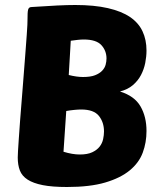

<svg xmlns="http://www.w3.org/2000/svg" viewBox="-20 -738 645 768"><path d="M248 10Q189 10 151 2.5Q113 -5 90.5 -19.5Q68 -34 59.5 -56Q51 -78 51 -108Q51 -117 52 -133.5Q53 -150 55 -180Q57 -210 60.5 -257.5Q64 -305 70 -377Q77 -466 81 -518Q85 -570 87 -598.5Q89 -627 89.5 -638.5Q90 -650 90 -658Q90 -674 90.5 -684Q91 -694 92.5 -699.5Q94 -705 97.5 -707.5Q101 -710 108 -710Q167 -714 208.5 -716Q250 -718 281 -718Q357 -718 411.5 -705.5Q466 -693 500 -670Q534 -647 550 -613Q566 -579 566 -536Q566 -512 561 -486.5Q556 -461 544 -438Q532 -415 511.5 -397.5Q491 -380 460 -372Q518 -354 542 -312.5Q566 -271 566 -214Q566 -168 551 -127.5Q536 -87 499 -56.5Q462 -26 401 -8Q340 10 248 10ZM305 -300Q294 -300 278 -298.5Q262 -297 245 -294L234 -131Q270 -120 299 -120Q330 -120 349 -129Q368 -138 378.5 -151.5Q389 -165 392.5 -181.5Q396 -198 396 -212Q396 -249 375.5 -274.5Q355 -300 305 -300ZM263 -575Q261 -549 259.5 -514Q258 -479 255 -438Q287 -430 312 -430Q342 -430 360 -437Q378 -444 388.5 -455Q399 -466 402.5 -479Q406 -492 406 -504Q406 -535 385.5 -557.5Q365 -580 315 -580Q304 -580 290.5 -578.5Q277 -577 263 -575Z"/></svg>

Font: Poetsen One
Style: Regular
Weight: 400
Designer: Pablo Impallari, Rodrigo Fuenzalida
Foundry: Pablo Impallari, Rodrigo Fuenzalida
Version: Version 1.001; ttfautohint (v0.93) -l 8 -r 50 -G 200 -x 14 -